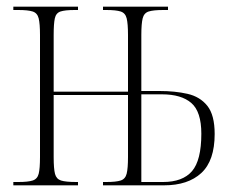

<svg xmlns="http://www.w3.org/2000/svg" viewBox="-20 -556 708 576"><path d="M20 0V-10H35Q64 -10 78 -14.5Q92 -19 96 -34.5Q100 -50 100 -85V-451Q100 -485 96 -501Q92 -517 78 -521.5Q64 -526 35 -526H20V-536H214V-526H204Q175 -526 161.5 -521.5Q148 -517 144.5 -501Q141 -485 141 -451V-281H364V-451Q364 -485 360 -501Q356 -517 342 -521.5Q328 -526 299 -526H289V-536H484V-526H470Q440 -526 426 -521.5Q412 -517 408 -501Q404 -485 404 -451V-283H459Q505 -283 542.5 -274.5Q580 -266 602 -238.5Q624 -211 624 -154Q624 -74 584 -37Q544 0 472 0H289V-10H299Q328 -10 342 -14.5Q356 -19 360 -35Q364 -51 364 -85V-271H141V-85Q141 -50 145 -34.5Q149 -19 163 -14.5Q177 -10 209 -10H214V0ZM469 -10Q528 -10 556 -42.5Q584 -75 584 -155Q584 -221 554 -247Q524 -273 466 -273H404V-10Z"/></svg>

Font: Noto Serif Display ExtraCondensed ExtraLight
Style: Regular
Weight: 200
Width: 2
Designer: Monotype Design Team
Foundry: Monotype Imaging Inc.
Version: Version 2.009